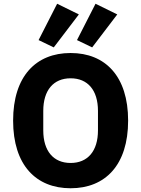

<svg xmlns="http://www.w3.org/2000/svg" viewBox="-20 -993 754 1025"><path d="M267 -740 401 -916 285 -973 186 -779ZM472 -740 606 -916 490 -973 391 -779ZM357 12C542 12 664 -112 664 -349C664 -586 542 -710 357 -710C172 -710 50 -586 50 -349C50 -112 172 12 357 12ZM357 -123C266 -123 211 -186 211 -297V-401C211 -512 266 -575 357 -575C448 -575 503 -512 503 -401V-297C503 -186 448 -123 357 -123Z"/></svg>

Font: Braiins Sans
Style: Bold
Weight: 700
Designer: Mike Abbink, Paul van der Laan, Pieter van Rosmalen, Jiri Chlebus, Lubos Buracinsky
Foundry: Bold Monday, Sudetype
Version: Version 1.000;hotconv 1.0.109;makeotfexe 2.5.65596